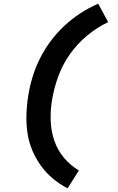

<svg xmlns="http://www.w3.org/2000/svg" viewBox="-20 -861 640 1042"><path d="M347 161Q304 139 267.5 108.5Q231 78 203 39.5Q175 1 156 -43.5Q137 -88 129.5 -137Q122 -186 123.5 -237.5Q125 -289 133 -340Q141 -391 156.5 -442.5Q172 -494 196.5 -543Q221 -592 254 -636.5Q287 -681 328 -719.5Q369 -758 415.5 -788.5Q462 -819 513 -841L567 -741Q506 -712 452.5 -667.5Q399 -623 359.5 -567Q320 -511 297 -448.5Q274 -386 263 -322Q253 -264 255 -207Q257 -150 274.5 -98.5Q292 -47 327 -5Q362 37 408 64Z"/></svg>

Font: Iosevka Extrabold Extended
Style: Italic
Weight: 800
Width: 7
Italic angle: -9°
Monospace: yes
Designer: Belleve Invis
Foundry: Belleve Invis
Version: Version 32.5.0; ttfautohint (v1.8.4)